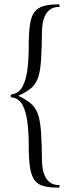

<svg xmlns="http://www.w3.org/2000/svg" viewBox="-20 -745 329 882"><path d="M32 -298Q29 -298 29 -304.5Q29 -311 32 -311Q68 -316 84.5 -349Q101 -382 106.5 -430.5Q112 -479 112 -529Q112 -592 117.5 -631Q123 -670 138.5 -690Q154 -710 181 -717.5Q208 -725 250 -725Q254 -725 254 -719Q254 -713 250 -713Q214 -713 194.5 -685.5Q175 -658 173 -607Q172 -527 169 -475.5Q166 -424 156.5 -393Q147 -362 125 -342Q103 -322 64 -305Q103 -287 125 -266.5Q147 -246 156.5 -214Q166 -182 169 -131Q172 -80 173 -1Q175 50 194.5 77.5Q214 105 250 105Q254 105 254 111Q254 117 250 117Q206 117 179 109.5Q152 102 137.5 81Q123 60 117.5 21.5Q112 -17 112 -80Q112 -131 106.5 -179.5Q101 -228 84.5 -261Q68 -294 32 -298Z"/></svg>

Font: Cormorant Garamond Light
Style: Regular
Weight: 400
Version: Version 4.001